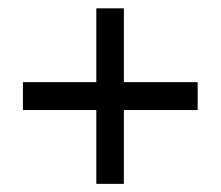

<svg xmlns="http://www.w3.org/2000/svg" viewBox="-20 -495 540 470"><path d="M283.2 -474.6V-293.9H463.9V-225.6H283.2V-44.9H215.8V-225.6H36.1V-293.9H215.8V-474.6Z"/></svg>

Font: BabelStone Irk Bitig Colour
Style: Regular
Weight: 400
Designer: Andrew West
Foundry: BabelStone
Version: Version 1.03 June 7, 2023